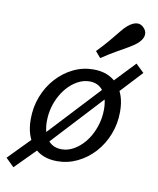

<svg xmlns="http://www.w3.org/2000/svg" viewBox="-83 -730 713 868"><g transform="rotate(10 273.5 -296.0)"><path d="M148.4 -38.7 121 -71.8 393.5 -364.5 420.2 -332.3ZM37.9 72.6 0 35.5 107.3 -74.2 142.7 -33.1ZM433.1 -331.5 396.8 -371.8 504.8 -485.5 542.7 -449.2ZM227.4 11.3Q156.5 11.3 116.9 -33.1Q77.4 -77.4 77.4 -155.6Q77.4 -211.3 96.4 -260.1Q115.3 -308.9 148.8 -346Q182.3 -383.1 225.8 -404.4Q269.4 -425.8 318.5 -425.8Q388.7 -425.8 429 -381.5Q469.4 -337.1 469.4 -258.1Q469.4 -203.2 450.4 -154.4Q431.5 -105.6 398 -68.5Q364.5 -31.5 320.6 -10.1Q276.6 11.3 227.4 11.3ZM237.9 -45.2Q262.9 -45.2 285.9 -56.5Q308.9 -67.7 329 -87.5Q349.2 -107.3 364.1 -133.9Q379 -160.5 387.5 -191.5Q396 -222.6 396 -255.6Q396 -308.9 373.4 -339.1Q350.8 -369.4 310.5 -369.4Q285.5 -369.4 262.1 -358.1Q238.7 -346.8 218.5 -327Q198.4 -307.3 183.1 -280.6Q167.7 -254 159.3 -223Q150.8 -191.9 150.8 -158.9Q150.8 -105.6 173.8 -75.4Q196.8 -45.2 237.9 -45.2ZM338.7 -481.5 314.5 -509.7Q345.2 -541.1 367.7 -568.1Q390.3 -595.2 406.5 -615.3Q422.6 -635.5 433.9 -644.4Q455.6 -662.9 475 -664.9Q494.4 -666.9 509.7 -649.2Q523.4 -633.1 519 -614.1Q514.5 -595.2 492.7 -576.6Q479.8 -566.1 458.1 -553.2Q436.3 -540.3 406 -523.4Q375.8 -506.5 338.7 -481.5Z"/></g></svg>

Font: Playfair 5pt SemiExpanded Light
Style: Italic
Weight: 300
Width: 6
Italic angle: -15.6°
Designer: Claus Eggers Sørensen
Foundry: Claus Eggers Sørensen
Version: Version 2.203